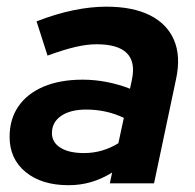

<svg xmlns="http://www.w3.org/2000/svg" viewBox="-20 -550 585 576"><path d="M185.6 5.6Q105 5.6 56.9 -33.9Q8.8 -73.3 8.8 -139.4Q8.8 -192.7 35.3 -231Q61.7 -269.3 110.9 -290.2Q160.1 -311 227.9 -311Q264.7 -311 301.2 -303.8Q337.7 -296.6 370 -283.8L375.8 -311.3Q387 -364.3 360.3 -390.8Q333.7 -417.2 269.7 -417.2Q241.3 -417.2 206.5 -409.2Q171.7 -401.1 122.6 -383.2L89.7 -485.9Q148.1 -508.6 200.3 -519.3Q252.4 -530 298.9 -530Q378.3 -530 429.8 -504.2Q481.3 -478.3 502.1 -429.8Q522.8 -381.3 508.3 -313.4L442.1 0H309.5L316.4 -32.4Q284.5 -12.7 252.7 -3.6Q220.8 5.6 185.6 5.6ZM231.8 -90.8Q260 -90.8 285.9 -98.3Q311.7 -105.8 335.1 -120.3L351.5 -196.4Q299.6 -221.3 238.3 -221.3Q191 -221.3 163.4 -202.3Q135.8 -183.3 135.8 -150.7Q135.8 -123 161.3 -106.9Q186.9 -90.8 231.8 -90.8Z"/></svg>

Font: Red Hat Display
Style: Italic
Weight: 300
Italic angle: -12°
Designer: Pentagram, MCKL
Foundry: Pentagram, MCKL
Version: Version 1.023